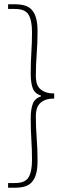

<svg xmlns="http://www.w3.org/2000/svg" viewBox="-20 -728 310 900"><path d="M18 152V130H50Q98 130 114 103Q130 76 130 22Q130 -28 127 -73Q124 -118 124 -174Q124 -215 133.5 -241Q143 -267 172 -276V-280Q143 -289 133.5 -314.5Q124 -340 124 -382Q124 -438 127 -483Q130 -528 130 -578Q130 -632 114 -659Q98 -686 50 -686H18V-708H48Q75 -708 95 -702.5Q115 -697 128.5 -682.5Q142 -668 149 -643.5Q156 -619 156 -582Q156 -526 152 -475Q148 -424 148 -370Q148 -355 151.5 -340.5Q155 -326 164.5 -315Q174 -304 191 -297Q208 -290 234 -290V-266Q208 -266 191 -259Q174 -252 164.5 -240.5Q155 -229 151.5 -214.5Q148 -200 148 -184Q148 -131 152 -80.5Q156 -30 156 26Q156 64 149 88Q142 112 128.5 126.5Q115 141 95 146.5Q75 152 48 152Z"/></svg>

Font: TypoPRO Source Sans Pro
Style: Regular
Weight: 200
Designer: Paul D. Hunt
Foundry: Adobe Systems Incorporated
Version: Version 2.020;PS 2.000;hotconv 1.0.86;makeotf.lib2.5.63406